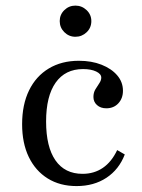

<svg xmlns="http://www.w3.org/2000/svg" viewBox="-20 -639 496 671"><path d="M247.6 11.3Q189.5 11.3 146.8 -15.3Q104 -41.9 80.6 -90.3Q57.3 -138.7 57.3 -204.8Q57.3 -273.4 81.5 -323Q105.6 -372.6 150.4 -399.6Q195.2 -426.6 255.6 -426.6Q300 -426.6 334.7 -412.9Q369.4 -399.2 389.5 -375.8Q409.7 -352.4 409.7 -321.8Q409.7 -295.2 393.5 -277.8Q377.4 -260.5 351.6 -260.5Q331.5 -260.5 319 -271.8Q306.5 -283.1 306.5 -300Q306.5 -315.3 313.3 -326.6Q320.2 -337.9 327 -348Q333.9 -358.1 333.9 -367.7Q333.9 -380.6 316.1 -389.1Q298.4 -397.6 270.2 -397.6Q208.1 -397.6 174.6 -350.4Q141.1 -303.2 141.1 -214.5Q141.1 -125.8 173.8 -78.6Q206.5 -31.5 268.5 -31.5Q308.9 -31.5 339.5 -52.4Q370.2 -73.4 389.5 -114.5L416.1 -99.2Q396 -46.8 352 -17.7Q308.1 11.3 247.6 11.3ZM243.5 -510.5Q221 -510.5 204.8 -526.6Q188.7 -542.7 188.7 -565.3Q188.7 -587.9 204.8 -603.6Q221 -619.4 243.5 -619.4Q266.1 -619.4 282.7 -603.6Q299.2 -587.9 299.2 -565.3Q299.2 -541.9 282.7 -526.2Q266.1 -510.5 243.5 -510.5Z"/></svg>

Font: Playfair 5pt SemiExpanded Light
Style: Regular
Weight: 400
Version: Version 2.203